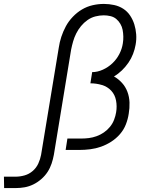

<svg xmlns="http://www.w3.org/2000/svg" viewBox="-171 -763 791 977"><path d="M-91 194H-150L-151 136H-91Q-69 136 -46 129.5Q-23 123 -4.5 107Q14 91 24 69Q34 47 38 25L128 -520Q132 -548 141 -575.5Q150 -603 164 -629Q178 -655 199.5 -677.5Q221 -700 246.5 -715Q272 -730 300.5 -736.5Q329 -743 357 -743H358Q384 -743 409.5 -737.5Q435 -732 456 -718.5Q477 -705 491 -684Q505 -663 512.5 -639Q520 -615 522 -588.5Q524 -562 519 -535Q515 -512 506 -488.5Q497 -465 482.5 -444Q468 -423 449.5 -405Q431 -387 409 -374Q432 -361 450 -341Q468 -321 477.5 -295.5Q487 -270 488 -241.5Q489 -213 484 -184Q480 -157 469.5 -130Q459 -103 439.5 -80.5Q420 -58 395 -42Q370 -26 343 -16.5Q316 -7 288 -3.5Q260 0 233 0H163L172 -58H242Q262 -58 281.5 -60.5Q301 -63 320.5 -70Q340 -77 357.5 -89Q375 -101 388.5 -117.5Q402 -134 409.5 -153.5Q417 -173 420 -192Q425 -222 419.5 -251.5Q414 -281 395 -301.5Q376 -322 347.5 -330.5Q319 -339 289 -339L298 -396Q325 -396 352.5 -408.5Q380 -421 401.5 -441.5Q423 -462 436.5 -488.5Q450 -515 454 -542Q457 -560 456.5 -577.5Q456 -595 453 -611Q450 -627 441.5 -641.5Q433 -656 420.5 -666.5Q408 -677 391 -681Q374 -685 357 -685Q336 -685 314.5 -679.5Q293 -674 274.5 -661Q256 -648 241.5 -630.5Q227 -613 217 -593Q207 -573 201 -552Q195 -531 191 -511L103 25Q99 47 91.5 69.5Q84 92 71 112Q58 132 39 148.5Q20 165 -1.5 175.5Q-23 186 -45.5 190Q-68 194 -91 194Z"/></svg>

Font: Iosevka Etoile Light
Style: Italic
Weight: 300
Italic angle: -9°
Designer: Belleve Invis
Foundry: Belleve Invis
Version: Version 22.1.2; ttfautohint (v1.8.4)